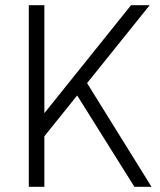

<svg xmlns="http://www.w3.org/2000/svg" viewBox="-20 -720 618 740"><path d="M107 -229 485 -700H557L115 -150ZM91 -700H151V0H91ZM260 -380 303 -420 564 0H498Z"/></svg>

Font: Pathway Extreme 28pt ExtraLight
Style: Regular
Weight: 250
Designer: Eduardo Rodriguez Tunni
Foundry: Eduardo Rodriguez Tunni
Version: Version 1.001;gftools[0.9.26]